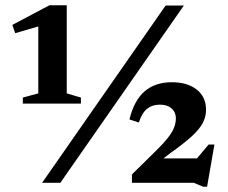

<svg xmlns="http://www.w3.org/2000/svg" viewBox="-20 -697 868 732"><path d="M140.5 0 611.5 -676H681L210 0ZM690.5 -45 775.5 -146H797.5L769.5 15H755L719 0H483V-32L575.5 -123Q604 -151 620.2 -171.8Q636.5 -192.5 643.5 -210.2Q650.5 -228 650.5 -246Q650.5 -269 634.2 -283.5Q618 -298 589.5 -298Q560.5 -298 540.8 -282.2Q521 -266.5 509.5 -230L473.5 -241.5Q491.5 -315 531.8 -349.2Q572 -383.5 635 -383.5Q694.5 -383.5 730 -355.5Q765.5 -327.5 765.5 -278.5Q765.5 -252.5 753.5 -229Q741.5 -205.5 711.8 -178Q682 -150.5 628.5 -112.5L565.5 -64.5L564 -93H773.5ZM126 -341V-646L151 -603.5L38 -570.5L27 -602L168.5 -677H234.5V-341L288.5 -325V-302H67V-325Z"/></svg>

Font: Newsreader 16pt 16pt
Style: Bold
Weight: 700
Version: Version 1.003